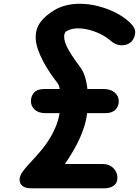

<svg xmlns="http://www.w3.org/2000/svg" viewBox="-20 -1026 757 1046"><path d="M148.5 -474.5Q148.5 -503 165.8 -522Q183 -541 220 -541H545.5Q582.5 -541 604.8 -522Q627 -503 627 -474.5Q627 -446.5 608.5 -428Q590 -409.5 553 -409.5H228Q191 -409.5 169.8 -428Q148.5 -446.5 148.5 -474.5ZM154 0Q122.5 0 107.2 -9.8Q92 -19.5 88.5 -34Q85 -48.5 89 -62.5Q93 -76.5 99 -84.5Q113 -105 132 -125.8Q151 -146.5 172 -169.5Q193 -192.5 214.5 -219.2Q236 -246 255.5 -279.2Q275 -312.5 290.5 -353.5Q301 -383.5 306 -417.2Q311 -451 311 -483Q311 -515 306 -539.8Q301 -564.5 291.5 -576Q275.5 -596 255.5 -625.2Q235.5 -654.5 217 -688.5Q198.5 -722.5 186.5 -757.2Q174.5 -792 174.5 -823Q174.5 -870 200.5 -905.5Q226.5 -941 277.5 -971.5Q307 -989 342 -997.2Q377 -1005.5 414 -1005.5Q465 -1005.5 515.8 -992.2Q566.5 -979 610.8 -956.5Q655 -934 685.5 -905Q717 -876 716.5 -850.8Q716 -825.5 700 -803.5Q689.5 -790.5 670.2 -783.5Q651 -776.5 627.8 -780.8Q604.5 -785 581.5 -805Q557 -826 526.8 -840.8Q496.5 -855.5 465 -863.5Q433.5 -871.5 405 -871.5Q387.5 -871.5 371.5 -867.8Q355.5 -864 343.5 -857Q336 -853.5 332.8 -845.2Q329.5 -837 329.5 -827Q329.5 -808.5 338.8 -784.8Q348 -761 368 -729.8Q388 -698.5 419 -657Q437.5 -632 447.2 -592.2Q457 -552.5 458.8 -506.8Q460.5 -461 455.5 -417Q450.5 -373 440 -339.5Q420 -276.5 384.8 -214.2Q349.5 -152 307.8 -96.8Q266 -41.5 225.5 0ZM185 0 232 -132.5H537.5Q574.5 -132.5 596 -111.8Q617.5 -91 619.5 -63.5Q621.5 -32.5 601.8 -16.2Q582 0 546.5 0Z"/></svg>

Font: Edu SA Hand
Style: Bold
Weight: 700
Designer: Tina and Corey Anderson, Eben Sorkin, Mirko Velimirovic
Foundry: Google for Education
Version: Version 2.000